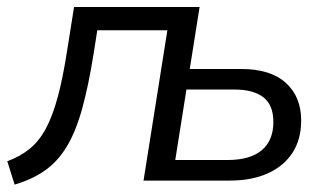

<svg xmlns="http://www.w3.org/2000/svg" viewBox="-28 -506 916 538"><path d="M13 11.3 -7.6 -54.2Q28.6 -67.4 55.2 -89.1Q81.8 -110.8 100.6 -145.9Q119.4 -181 133.7 -233.8Q148.1 -286.5 159.7 -361.9L179.5 -486.3H531.3L503.7 -312.7H647.7Q730 -312.7 772.9 -273.8Q815.9 -234.9 815.9 -168.4Q815.9 -115.2 791.5 -77.8Q767.2 -40.4 722.3 -20.2Q677.5 0 615.6 0H374.2L441 -421.2H244.6L234.6 -357.1Q220 -265.7 202.3 -201.8Q184.6 -137.8 159.5 -96Q134.3 -54.1 98.5 -28.7Q62.7 -3.4 13 11.3ZM463.1 -57.6H608.9Q673 -57.6 705.5 -85.1Q738 -112.7 738 -164.1Q738 -211.7 710 -233.4Q682 -255.1 629.5 -255.1H494.4Z"/></svg>

Font: Nunito Sans 12pt ExtraLight
Style: Italic
Weight: 200
Italic angle: -9°
Designer: Vernon Adams
Foundry: Vernon Adams
Version: Version 3.101;gftools[0.9.27]